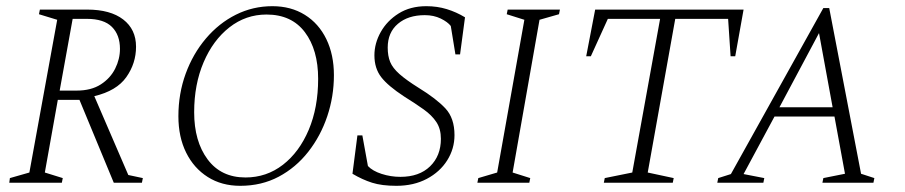

<svg xmlns="http://www.w3.org/2000/svg" viewBox="-20 -591 2928 621"><path d="M10 0 12 -15 75 -33 165 -527 106 -545 109 -560H262Q337 -560 378.5 -528Q420 -496 420 -440Q420 -386 388.5 -341.5Q357 -297 285 -280L395 -25L442 -15L439 0H348L237 -268H167L125 -33L183 -15L180 0ZM261 -530H215L173 -298H228Q275 -298 306 -318Q337 -338 352.5 -369Q368 -400 368 -433Q368 -478 342 -504Q316 -530 261 -530Z M757 10Q697 10 652 -18.5Q607 -47 582 -97.5Q557 -148 557 -215Q557 -288 580.5 -352.5Q604 -417 646 -466.5Q688 -516 743 -543.5Q798 -571 861 -571Q921 -571 966 -543Q1011 -515 1035.5 -464.5Q1060 -414 1060 -348Q1060 -279 1038.5 -215Q1017 -151 977 -100Q937 -49 881.5 -19.5Q826 10 757 10ZM774 -17Q842 -17 895 -58Q948 -99 978.5 -171Q1009 -243 1009 -336Q1009 -430 966 -487Q923 -544 842 -544Q775 -544 722 -502.5Q669 -461 638.5 -389.5Q608 -318 608 -228Q608 -134 651.5 -75.5Q695 -17 774 -17Z M1262 10Q1215 10 1183.5 0Q1152 -10 1120 -29L1136 -153H1152L1170 -54Q1185 -38 1214.5 -28.5Q1244 -19 1275 -19Q1336 -19 1371 -53Q1406 -87 1406 -142Q1406 -174 1391.5 -196Q1377 -218 1350.5 -237Q1324 -256 1287 -279Q1235 -313 1213 -341.5Q1191 -370 1191 -412Q1191 -451 1211.5 -487.5Q1232 -524 1269.5 -547.5Q1307 -571 1359 -571Q1394 -571 1425 -561.5Q1456 -552 1484 -535L1468 -415H1453L1438 -507Q1428 -520 1405.5 -531Q1383 -542 1354 -542Q1300 -542 1267 -514Q1234 -486 1234 -437Q1234 -410 1242 -390.5Q1250 -371 1272 -351.5Q1294 -332 1334 -307Q1391 -272 1420.5 -240.5Q1450 -209 1450 -154Q1450 -110 1426.5 -72.5Q1403 -35 1360.5 -12.5Q1318 10 1262 10Z M1524 0 1527 -15 1588 -33 1676 -527 1619 -545 1622 -560H1791L1788 -545L1725 -527L1638 -33L1695 -15L1692 0Z M1933 0 1936 -15 2025 -33 2115 -530H1946L1891 -409H1876L1905 -560H2385L2358 -409H2343L2335 -530H2164L2075 -33L2159 -15L2156 0Z M2300 0 2303 -15 2344 -28 2643 -565H2662L2765 -29L2808 -15L2805 0H2640L2643 -15L2713 -29L2679 -214H2485L2385 -28L2452 -15L2449 0ZM2501 -244H2673L2629 -484Z"/></svg>

Font: Spectral SC ExtraLight
Style: Italic
Weight: 275
Italic angle: -10°
Designer: Jean-Baptiste Levee
Foundry: Production Type
Version: Version 2.001